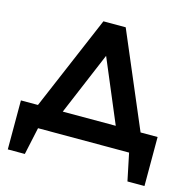

<svg xmlns="http://www.w3.org/2000/svg" viewBox="-101 -652 877 882"><g transform="rotate(15 337.0 -211.0)"><path d="M12 -103H93L284 -552H390L581 -103H662V130H581L554 0H121L93 130H12ZM463 -103 337 -402 211 -103Z"/></g></svg>

Font: Involve SemiBold
Style: Regular
Weight: 600
Designer: Stefan Peev
Foundry: Context Ltd.
Version: Version 1.001